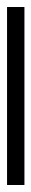

<svg xmlns="http://www.w3.org/2000/svg" viewBox="205 -175 90 550"><g transform="rotate(-90 250.0 100.0)"><path d="M504.9 125H-4.9V75.2H504.9Z"/></g></svg>

Font: Bainsley
Style: Bold
Weight: 700
Designer: Paul James MIller
Foundry: High-Logic / Made with FontCreator
Version: Version 1.411;March 28, 2021;FontCreator 13.0.0.2683 64-bit